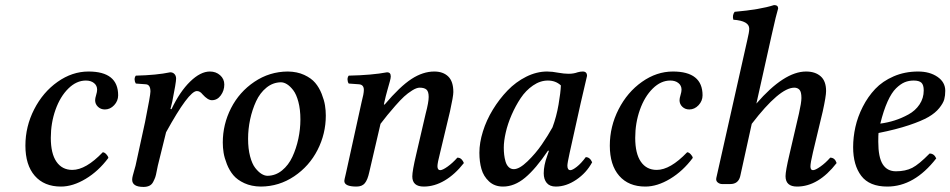

<svg xmlns="http://www.w3.org/2000/svg" viewBox="-20 -718 3707 749"><path d="M402.8 -102.1Q364.3 -50.3 314.2 -20.3Q264.2 9.8 217.8 9.8Q152.3 9.8 115.7 -32.2Q79.1 -74.2 79.1 -149.9Q79.1 -224.6 113.3 -291.5Q147.5 -358.4 204.6 -398.7Q261.7 -439 325.2 -439Q440.9 -439 440.9 -346.2Q440.9 -324.2 425.3 -307.6Q409.7 -291 389.2 -291Q373 -291 362.1 -301.5Q351.1 -312 351.1 -327.1Q351.1 -334.5 355 -347.2Q358.9 -359.9 358.9 -368.2Q358.9 -384.3 346.7 -394Q334.5 -403.8 314.9 -403.8Q278.3 -403.8 246.6 -372.6Q214.8 -341.3 196.5 -289.8Q178.2 -238.3 178.2 -180.2Q178.2 -119.1 200.2 -87.2Q222.2 -55.2 262.2 -55.2Q314.9 -55.2 380.9 -124Q387.2 -124 394.3 -116.7Q401.4 -109.4 402.8 -102.1Z M495.6 -17.1Q495.6 -23.4 497.8 -32Q500 -40.5 503.4 -52.5Q506.8 -64.5 508.8 -71.8L545.9 -242.2Q566.9 -347.2 566.9 -360.8Q566.9 -388.2 548.8 -389.2L509.8 -392.1Q505.4 -398.9 505.1 -407.7Q504.9 -416.5 509.8 -422.9Q590.8 -424.8 644 -436Q654.3 -436 660.6 -429.2Q667 -422.4 667 -411.1Q667 -396.5 651.9 -320.8L645 -293L648.9 -292Q681.6 -360.8 721.9 -399.9Q762.2 -439 798.8 -439Q822.3 -439 838.6 -424.6Q855 -410.2 855 -388.2Q855 -364.7 841.3 -345.9Q827.6 -327.1 806.6 -327.1Q790.5 -327.1 770 -350.1Q760.3 -362.8 748 -362.8Q716.3 -362.8 627.9 -202.1L595.7 -71.8Q594.2 -66.4 591.3 -50.3Q588.4 -34.2 585.7 -26.6Q583 -19 577.6 -8.5Q572.3 2 562.7 6.6Q553.2 11.2 540 11.2Q495.6 11.2 495.6 -17.1Z M1075.7 -397Q1044.4 -396.5 1019.3 -376Q994.1 -355.5 979 -322.8Q963.9 -290 955.8 -252.2Q947.8 -214.4 947.8 -176.8Q947.8 -137.7 955.6 -108.2Q963.4 -78.6 975.6 -63Q987.8 -47.4 1000 -39.8Q1012.2 -32.2 1023.9 -32.2Q1055.2 -32.7 1080.3 -53.2Q1105.5 -73.7 1120.6 -106.2Q1135.7 -138.7 1143.8 -176.5Q1151.9 -214.4 1151.9 -252Q1151.9 -291 1144 -320.6Q1136.2 -350.1 1124 -366Q1111.8 -381.8 1099.6 -389.4Q1087.4 -397 1075.7 -397ZM998 9.8H997.1Q960.9 9.3 933.3 -3.4Q905.8 -16.1 890.4 -34.4Q875 -52.7 865.2 -77.4Q855.5 -102.1 852.3 -122.1Q849.1 -142.1 849.1 -162.1Q849.1 -232.9 881.3 -296.1Q913.6 -359.4 972.4 -398.9Q1031.2 -438.5 1102.1 -439H1103Q1139.2 -438.5 1166.7 -425.8Q1194.3 -413.1 1209.7 -394.8Q1225.1 -376.5 1234.9 -351.8Q1244.6 -327.1 1247.8 -307.1Q1251 -287.1 1251 -267.1Q1251 -196.3 1218.8 -133.1Q1186.5 -69.8 1127.7 -30.3Q1068.8 9.3 998 9.8Z M1323.2 -12.2Q1323.2 -15.1 1324.5 -20.5Q1325.7 -25.9 1327.6 -33.7Q1329.6 -41.5 1330.6 -46.9L1390.6 -319.8Q1399.4 -352.5 1399.4 -367.2Q1399.4 -387.7 1380.4 -389.2L1340.3 -392.1Q1335.9 -398.9 1335.7 -407.7Q1335.4 -416.5 1340.3 -422.9Q1430.7 -424.8 1490.2 -436Q1504.4 -436 1504.4 -419.9Q1504.4 -413.6 1501 -401.1Q1497.6 -388.7 1491 -365.5Q1484.4 -342.3 1479.5 -319.8L1477.5 -310.1H1480.5Q1540.5 -380.9 1585.2 -409.9Q1629.9 -439 1674.3 -439Q1708.5 -439 1728.5 -419.7Q1748.5 -400.4 1748.5 -358.9Q1748.5 -342.8 1735.4 -283.2L1697.3 -124Q1686.5 -82 1686.5 -69.8Q1686.5 -54.2 1697.3 -54.2Q1706.5 -54.2 1726.1 -68.1Q1745.6 -82 1764.2 -103Q1773.9 -103 1780.3 -96.7Q1786.6 -90.3 1789.6 -82Q1754.9 -37.6 1714.8 -13.9Q1674.8 9.8 1633.3 9.8Q1588.4 9.8 1588.4 -29.8Q1588.4 -51.3 1603.5 -115.2L1640.6 -274.9Q1652.3 -319.3 1652.3 -339.8Q1652.3 -360.8 1643.8 -368.4Q1635.3 -376 1617.2 -376Q1605 -376 1587.9 -365.2Q1570.8 -354.5 1556.4 -341.3Q1542 -328.1 1521.7 -304.9Q1501.5 -281.7 1491.2 -269Q1481 -256.3 1464.4 -234.9L1420.4 -45.9Q1414.1 -16.6 1403.3 -3.4Q1392.6 9.8 1370.6 9.8Q1323.2 9.8 1323.2 -12.2Z M2135.3 -221.2Q2150.9 -263.2 2158.9 -310.1Q2167 -356.9 2168 -384.8Q2147.5 -403.8 2117.2 -403.8Q2087.4 -403.8 2059.3 -384.5Q2031.2 -365.2 2011.2 -335.2Q1991.2 -305.2 1975.8 -269.8Q1960.4 -234.4 1952.9 -200.9Q1945.3 -167.5 1945.3 -142.1Q1945.3 -127.4 1946.8 -114.5Q1948.2 -101.6 1952.1 -87.9Q1956.1 -74.2 1964.4 -66.2Q1972.7 -58.1 1984.4 -58.1Q2006.3 -58.1 2038.1 -88.9Q2069.8 -119.6 2093.5 -154.1Q2117.2 -188.5 2135.3 -221.2ZM2253.4 -439Q2270 -439 2270 -421.9Q2266.6 -408.2 2245.1 -314.9L2202.1 -121.1Q2193.4 -81.5 2193.4 -71.8Q2193.4 -54.2 2205.1 -54.2Q2213.4 -54.2 2230.2 -67.4Q2247.1 -80.6 2265.1 -105Q2281.2 -105 2290 -85Q2267.6 -43.5 2228 -16.8Q2188.5 9.8 2148.4 9.8Q2124.5 9.8 2112.8 -4.4Q2101.1 -18.6 2101.1 -42Q2101.1 -72.3 2114.3 -108.9L2121.1 -128.9L2118.2 -130.9Q2069.8 -59.1 2028.3 -24.7Q1986.8 9.8 1942.4 9.8Q1909.2 9.8 1887.7 -10.3Q1866.2 -30.3 1858.2 -58.6Q1850.1 -86.9 1850.1 -122.1Q1850.1 -161.1 1863.8 -205.1Q1877.4 -249 1902.6 -290.3Q1927.7 -331.5 1960 -365Q1992.2 -398.4 2032.7 -418.7Q2073.2 -439 2114.3 -439Q2133.8 -439 2159.2 -434.1Q2180.7 -430.2 2198.2 -430.2Q2217.8 -430.2 2233.4 -436Q2243.7 -439 2253.4 -439Z M2682.6 -102.1Q2644 -50.3 2594 -20.3Q2543.9 9.8 2497.6 9.8Q2432.1 9.8 2395.5 -32.2Q2358.9 -74.2 2358.9 -149.9Q2358.9 -224.6 2393.1 -291.5Q2427.2 -358.4 2484.4 -398.7Q2541.5 -439 2605 -439Q2720.7 -439 2720.7 -346.2Q2720.7 -324.2 2705.1 -307.6Q2689.5 -291 2668.9 -291Q2652.8 -291 2641.8 -301.5Q2630.9 -312 2630.9 -327.1Q2630.9 -334.5 2634.8 -347.2Q2638.7 -359.9 2638.7 -368.2Q2638.7 -384.3 2626.5 -394Q2614.3 -403.8 2594.7 -403.8Q2558.1 -403.8 2526.4 -372.6Q2494.6 -341.3 2476.3 -289.8Q2458 -238.3 2458 -180.2Q2458 -119.1 2480 -87.2Q2502 -55.2 2542 -55.2Q2594.7 -55.2 2660.6 -124Q2667 -124 2674.1 -116.7Q2681.2 -109.4 2682.6 -102.1Z M2912.6 -234.9 2867.7 -30.8Q2860.4 0 2828.6 0H2797.4Q2787.6 0 2779.8 -6.3Q2772 -12.7 2774.4 -23.9L2895.5 -563Q2902.8 -592.8 2902.8 -606Q2902.8 -636.7 2840.8 -641.1Q2835.9 -658.2 2845.7 -671.9Q2945.8 -680.7 2999.5 -698.2Q3015.6 -698.2 3015.6 -685.1Q3008.8 -664.1 2990.7 -583L2930.7 -314Q3039.1 -439 3124.5 -439Q3160.2 -439 3181.4 -420.4Q3202.6 -401.9 3202.6 -362.8Q3202.6 -342.8 3189.5 -283.2L3151.4 -124Q3141.6 -82.5 3141.6 -68.8Q3141.6 -54.2 3151.4 -54.2Q3160.6 -54.2 3180.4 -68.1Q3200.2 -82 3218.8 -103Q3236.8 -103 3243.7 -82Q3172.4 9.8 3089.4 9.8Q3044.4 9.8 3044.4 -30.8Q3044.4 -50.8 3059.6 -115.2L3096.7 -274.9Q3106.4 -317.9 3106.4 -335.9Q3106.4 -359.4 3098.9 -367.7Q3091.3 -376 3078.6 -376Q3021 -376 2912.6 -234.9Z M3583.5 -365.2Q3583.5 -386.7 3574.5 -395.3Q3565.4 -403.8 3544.4 -403.8Q3525.4 -403.8 3509.3 -397.2Q3493.2 -390.6 3475.6 -373.5Q3458 -356.4 3442.4 -321.8Q3426.8 -287.1 3414.1 -235.8Q3443.4 -239.7 3470.2 -248.3Q3497.1 -256.8 3523.9 -271.5Q3550.8 -286.1 3567.1 -310.5Q3583.5 -335 3583.5 -365.2ZM3407.2 -199.2Q3406.2 -191.4 3406.2 -165Q3406.2 -104.5 3423.6 -77.1Q3440.9 -49.8 3475.1 -49.8Q3512.2 -49.8 3538.6 -63.2Q3564.9 -76.7 3606.4 -119.1Q3624 -119.1 3632.3 -100.1Q3546.9 9.8 3441.4 9.8Q3371.6 9.8 3339.8 -32Q3308.1 -73.7 3308.1 -144Q3308.1 -182.6 3316.9 -222.4Q3325.7 -262.2 3345.7 -301.5Q3365.7 -340.8 3394.3 -371.1Q3422.9 -401.4 3466.3 -420.2Q3509.8 -439 3561.5 -439Q3606.9 -439 3637.2 -418.2Q3667.5 -397.5 3667.5 -363.8Q3667.5 -345.2 3663.6 -330.6Q3659.7 -315.9 3644.3 -296.6Q3628.9 -277.3 3602.1 -261.7Q3575.2 -246.1 3525.6 -229.5Q3476.1 -212.9 3407.2 -199.2Z"/></svg>

Font: Common Serif Medium
Style: Italic
Weight: 500
Italic angle: -12°
Designer: Philipp H. Poll, Khaled Hosny
Foundry: Stefan Peev, Context Ltd.
Version: Version 1.026